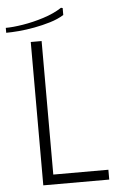

<svg xmlns="http://www.w3.org/2000/svg" viewBox="-103 -893 581 934"><g transform="rotate(-5 187.5 -426.5)"><path d="M70 -700H123V-48H392V0H70ZM231 -853 239 -851V-817Q210 -799 172 -787.5Q134 -776 93.5 -768.5Q53 -761 17 -758Q-19 -755 -45 -755V-779Q-11 -779 39 -787Q89 -795 141 -811.5Q193 -828 231 -853Z"/></g></svg>

Font: Phudu Light
Style: Regular
Weight: 300
Version: Version 1.005;gftools[0.9.23]